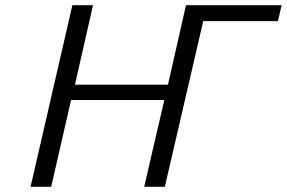

<svg xmlns="http://www.w3.org/2000/svg" viewBox="-20 -715 1098 735"><path d="M97 0 257 -695H336L267 -391H623L692 -695H1058L1044 -634H758L611 0H532L609 -332H252L176 0Z"/></svg>

Font: Coval
Style: ExtraLight Italic
Weight: 200
Foundry: Context Ltd
Version: Version 001.000